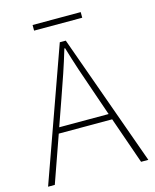

<svg xmlns="http://www.w3.org/2000/svg" viewBox="-125 -936 824 1021"><g transform="rotate(-15 287.0 -426.0)"><path d="M154 -821H419V-852H154ZM11 0H48L139 -258H433L523 0H563L303 -726H270ZM150 -290 201 -435C232 -523 258 -597 285 -688H289C316 -597 341 -523 372 -435L422 -290Z"/></g></svg>

Font: Noto Sans CJK SC Thin
Style: Regular
Weight: 100
Designer: Ryoko NISHIZUKA 西塚涼子 (kana, bopomofo & ideographs); Paul D. Hunt (Latin, Greek & Cyrillic); Sandoll Communications 산돌커뮤니
Foundry: Adobe
Version: Version 2.004;hotconv 1.0.118;makeotfexe 2.5.65603